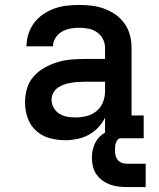

<svg xmlns="http://www.w3.org/2000/svg" viewBox="-20 -558 640 775"><path d="M243 8Q211 8 180 -0.5Q149 -9 125.5 -30.5Q102 -52 91.5 -82.5Q81 -113 81 -145Q81 -173 89 -200.5Q97 -228 115.5 -249Q134 -270 158.5 -284Q183 -298 210 -306.5Q237 -315 265 -317.5Q293 -320 321 -320H404V-365Q404 -384 395 -401Q386 -418 370.5 -428.5Q355 -439 336 -442.5Q317 -446 299 -446Q281 -446 263 -442.5Q245 -439 229.5 -430Q214 -421 204 -405Q194 -389 194 -371Q194 -371 194 -371Q194 -371 194 -371H87Q87 -371 87 -371.5Q87 -372 87 -372Q87 -397 95 -421.5Q103 -446 118 -466Q133 -486 154.5 -500.5Q176 -515 199.5 -523.5Q223 -532 248 -535Q273 -538 299 -538Q324 -538 350 -535Q376 -532 400.5 -523Q425 -514 446.5 -499Q468 -484 483 -462.5Q498 -441 504.5 -416Q511 -391 511 -365V-92H560V0H404V-83Q393 -61 376 -43Q359 -25 337.5 -13.5Q316 -2 291.5 3Q267 8 243 8ZM285 -84Q307 -84 329.5 -89.5Q352 -95 369.5 -109.5Q387 -124 395.5 -145Q404 -166 404 -189V-228H321Q307 -228 293 -227Q279 -226 265 -223.5Q251 -221 238 -216.5Q225 -212 213.5 -204Q202 -196 195 -183Q188 -170 188 -156Q188 -139 196.5 -123.5Q205 -108 219.5 -99Q234 -90 251 -87Q268 -84 285 -84ZM493 197Q475 197 458 195Q441 193 424.5 187Q408 181 393.5 170.5Q379 160 369 145.5Q359 131 355 113.5Q351 96 351 79Q351 55 358.5 32.5Q366 10 382.5 -6.5Q399 -23 422 -30Q445 -37 468 -37V0Q460 0 455 6Q450 12 447.5 19.5Q445 27 444.5 34.5Q444 42 444 49Q444 60 446.5 70Q449 80 455.5 88Q462 96 472.5 99.5Q483 103 493 103H568V197Z"/></svg>

Font: Iosevka Slab Semibold Extended
Style: Regular
Weight: 600
Width: 7
Monospace: yes
Designer: Belleve Invis
Foundry: Belleve Invis
Version: Version 11.1.0; ttfautohint (v1.8.3)